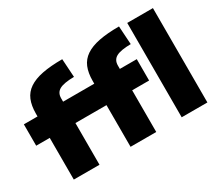

<svg xmlns="http://www.w3.org/2000/svg" viewBox="-142 -1120 1611 1424"><g transform="rotate(-30 663.0 -408.0)"><path d="M130 -357H14V-540H131V-563Q131 -632 151 -680Q171 -728 215.5 -758Q260 -788 330.5 -802Q401 -816 502 -816L512 -659Q425 -658 387.5 -637.5Q350 -617 350 -569V-540H617V-563Q617 -632 637 -680Q657 -728 701.5 -758Q746 -788 816.5 -802Q887 -816 988 -816L998 -659Q911 -658 873.5 -637.5Q836 -617 836 -569V-540H981V-357H836V0H616V-357H350V0H130ZM1054 -808H1274V0H1054Z"/></g></svg>

Font: Plata Sans Black
Style: Regular
Weight: 900
Designer: Pablo Impallari, Andres Torresi, & Cristiano Sobral
Foundry: Pablo Impallari, Andres Torresi, & Cristiano Sobral
Version: Version 1.00;December 28, 2019;FontCreator 12.0.0.2547 64-bi